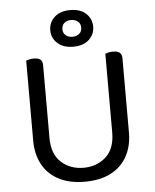

<svg xmlns="http://www.w3.org/2000/svg" viewBox="-57 -883 764 945"><g transform="rotate(-5 324.5 -411.0)"><path d="M324 13Q249 13 196 -14.5Q143 -42 115.5 -92.5Q88 -143 88 -210V-292H169V-217Q169 -137 213.5 -96.5Q258 -56 324 -56Q390 -56 434.5 -96.5Q479 -137 479 -217V-292H561V-210Q561 -143 533.5 -92.5Q506 -42 453 -14.5Q400 13 324 13ZM169 -251H88V-606Q93 -608 103.5 -610.5Q114 -613 126 -613Q148 -613 158.5 -604.5Q169 -596 169 -576ZM561 -251H479V-606Q484 -608 494.5 -610.5Q505 -613 517 -613Q539 -613 550 -604.5Q561 -596 561 -576ZM219 -744Q219 -783 247.5 -809Q276 -835 325 -835Q375 -835 403 -809Q431 -783 431 -744Q431 -706 403 -680Q375 -654 325 -654Q276 -654 247.5 -680Q219 -706 219 -744ZM279 -744Q279 -725 292 -714Q305 -703 325 -703Q345 -703 358.5 -714Q372 -725 372 -744Q372 -764 358.5 -775Q345 -786 325 -786Q305 -786 292 -775Q279 -764 279 -744Z"/></g></svg>

Font: Baloo Tammudu 2
Style: Regular
Weight: 400
Designer: Maithili Shingre, Omkar Shende and Ek Type
Foundry: Ek Type
Version: Version 1.700